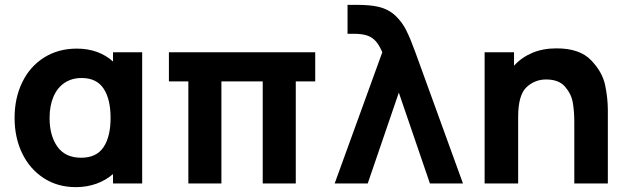

<svg xmlns="http://www.w3.org/2000/svg" viewBox="-20 -755 2581 790"><path d="M445 -540H565V0H445V-39Q415.5 -13 376.2 1Q337 15 292 15Q217 15 159.8 -22.2Q102.5 -59.5 71.2 -124.2Q40 -189 40 -270Q40 -352 71.8 -417Q103.5 -482 161.8 -518.5Q220 -555 296 -555Q341 -555 378.5 -541.5Q416 -528 445 -502ZM435 -270Q435 -347 406.2 -390.5Q377.5 -434 316 -434Q275.5 -434 245.8 -414.2Q216 -394.5 200 -357.2Q184 -320 184 -269Q184 -197 216.2 -151.5Q248.5 -106 314 -106Q376.5 -106 405.8 -149.2Q435 -192.5 435 -270Z M891 0H755V-420H675V-540H1277V-420H1197V0H1061V-420H891Z M1553 -540Q1541 -568.5 1526.5 -585Q1512 -601.5 1490.8 -608.8Q1469.5 -616 1436 -616H1410V-735H1449Q1503 -735 1537 -727Q1579 -717 1607 -690.5Q1635 -664 1652.2 -629Q1669.5 -594 1689 -540L1885 0H1749L1621 -374L1493 0H1357Z M2481 -303V0H2343V-255Q2343 -296 2337 -332Q2331 -368 2305.2 -398Q2279.5 -428 2227 -428Q2180 -428 2146 -395.8Q2112 -363.5 2112 -274V0H1974V-540H2095V-484.5Q2125.5 -518.5 2169.5 -537.2Q2213.5 -556 2270 -556Q2365 -556 2411.8 -507.5Q2458.5 -459 2469.8 -405Q2481 -351 2481 -303Z"/></svg>

Font: Hauora ExtraBold
Style: Regular
Weight: 800
Designer: Wayne Shih
Foundry: WCYS
Version: Version 1.001